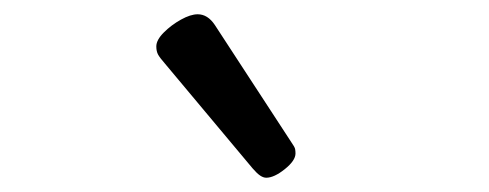

<svg xmlns="http://www.w3.org/2000/svg" viewBox="-20 -859 685 269"><path d="M353 -610Q349 -610 344.5 -613Q340 -616 334 -623L211 -770Q204 -778 201.5 -782.5Q199 -787 199 -794Q199 -803 209.5 -813.5Q220 -824 233.5 -831.5Q247 -839 257 -839Q271 -839 281 -824L388 -660Q393 -653 393.5 -650Q394 -647 394 -644Q394 -634 379 -622Q364 -610 353 -610Z"/></svg>

Font: Playwrite ID
Style: Regular
Weight: 400
Designer: Veronika Burian, José Scaglione
Foundry: TypeTogether
Version: Version 1.002